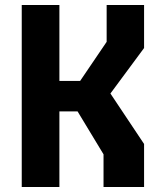

<svg xmlns="http://www.w3.org/2000/svg" viewBox="-20 -750 660 770"><path d="M395.2 -131.1 283.2 -316.3 310.9 -303.3H192.5V-425.4H312.4L292.8 -412.8L407.7 -582.2V-730H557.8V-557.4L392.9 -334.5V-419.9L557.8 -172.6V0H395.2ZM67.2 -730H218.2V0H67.2Z"/></svg>

Font: Monaspace Krypton Var
Style: Regular
Weight: 400
Designer: Riley Cran and the Lettermatic Team
Version: Version 1.101 (Monaspace Krypton Var)